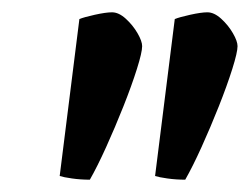

<svg xmlns="http://www.w3.org/2000/svg" viewBox="-20 -727 406 312"><path d="M126 -435Q111 -435 97 -437Q83 -439 77 -441L109 -696Q116 -699 134 -703Q152 -707 162 -707Q173 -707 184.5 -696.5Q196 -686 203.5 -673Q211 -660 211 -652Q211 -642 202.5 -615Q194 -588 180.5 -554Q167 -520 152.5 -488Q138 -456 126 -435ZM281 -435Q266 -435 252 -437Q238 -439 232 -441L264 -696Q271 -699 289 -703Q307 -707 317 -707Q328 -707 339.5 -696.5Q351 -686 358.5 -673Q366 -660 366 -652Q366 -642 357.5 -615Q349 -588 335.5 -554Q322 -520 307.5 -488Q293 -456 281 -435Z"/></svg>

Font: Texturina 72pt 72pt Regular
Style: Bold Italic
Weight: 700
Italic angle: -11°
Designer: Guillermo Torres Carreño
Foundry: Omnibus-Type
Version: Version 1.002; ttfautohint (v1.8.3)